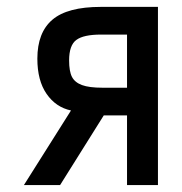

<svg xmlns="http://www.w3.org/2000/svg" viewBox="-20 -532 523 552"><path d="M48.8 0 184.1 -214.4Q140.6 -223.6 114 -262Q87.4 -300.3 87.4 -363.3Q87.4 -438.5 130.6 -475.3Q173.8 -512.2 270 -512.2H434.1V0H345.2V-200.2H278.3L152.8 0ZM274.9 -279.8H345.2V-432.6H270.5Q220.2 -432.6 199.5 -417.2Q178.7 -401.9 178.7 -358.4Q178.7 -326.7 187 -310.8Q195.3 -294.9 215.8 -287.4Q236.3 -279.8 274.9 -279.8Z"/></svg>

Font: Cadman
Style: Regular
Weight: 400
Designer: Paul James MIller
Foundry: High-Logic / Made with FontCreator
Version: Version 2.114;March 28, 2021;FontCreator 13.0.0.2683 64-bit